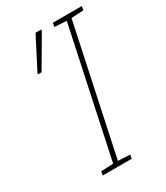

<svg xmlns="http://www.w3.org/2000/svg" viewBox="-179 -793 756 872"><g transform="rotate(-30 199.0 -357.0)"><path d="M95 0 99 -20 163 -23 305 -690 242 -694 246 -714H398L394 -694L330 -690L188 -23L251 -20L247 0ZM70 -545 72 -553 155 -714H185L184 -707L89 -545Z"/></g></svg>

Font: Noto Sans SemiCondensed Thin
Style: Italic
Weight: 100
Width: 4
Italic angle: -12°
Designer: Monotype Design Team
Foundry: Monotype Imaging Inc.
Version: Version 2.013; ttfautohint (v1.8.4.7-5d5b)